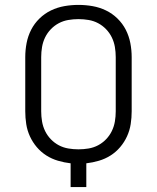

<svg xmlns="http://www.w3.org/2000/svg" viewBox="-20 -763 640 783"><path d="M268 0V-97Q242 -100 216.5 -107.5Q191 -115 169 -129Q147 -143 130 -163Q113 -183 102 -207Q91 -231 87 -257Q83 -283 83 -309V-530Q83 -559 88.5 -587.5Q94 -616 107 -641.5Q120 -667 141 -687.5Q162 -708 188 -720.5Q214 -733 242.5 -738Q271 -743 300 -743Q329 -743 357.5 -738Q386 -733 412 -720.5Q438 -708 459 -687.5Q480 -667 493 -641.5Q506 -616 511.5 -587.5Q517 -559 517 -530V-309Q517 -283 513 -257Q509 -231 498 -207Q487 -183 470 -163Q453 -143 431 -129Q409 -115 383.5 -107.5Q358 -100 332 -97V0ZM300 -154Q321 -154 341.5 -157.5Q362 -161 380 -170.5Q398 -180 412.5 -195Q427 -210 436 -228.5Q445 -247 448.5 -267.5Q452 -288 452 -309V-530Q452 -551 448.5 -571.5Q445 -592 436 -610.5Q427 -629 412.5 -644Q398 -659 380 -668.5Q362 -678 341.5 -681.5Q321 -685 300 -685Q279 -685 258.5 -681.5Q238 -678 220 -668.5Q202 -659 187.5 -644Q173 -629 164 -610.5Q155 -592 151.5 -571.5Q148 -551 148 -530V-309Q148 -288 151.5 -267.5Q155 -247 164 -228.5Q173 -210 187.5 -195Q202 -180 220 -170.5Q238 -161 258.5 -157.5Q279 -154 300 -154Z"/></svg>

Font: Iosevka SS04 Light Extended
Style: Regular
Weight: 300
Width: 7
Monospace: yes
Designer: Belleve Invis
Foundry: Belleve Invis
Version: Version 19.0.0; ttfautohint (v1.8.4)